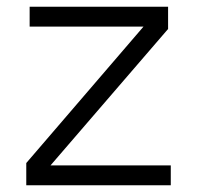

<svg xmlns="http://www.w3.org/2000/svg" viewBox="-20 -550 585 570"><path d="M58 0V-66L406 -471H68V-530H479V-464L130 -59H487V0Z"/></svg>

Font: Geist Light
Style: Regular
Weight: 400
Designer: Basement.studio, Andrés Briganti, Mateo Zaragoza
Foundry: Basement.studio, Vercel, Andrés Briganti, Guido Ferreyra, Mateo Zaragoza
Version: Version 1.401